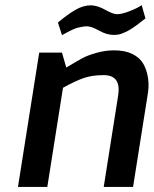

<svg xmlns="http://www.w3.org/2000/svg" viewBox="-20 -739 607 759"><path d="M209 -650Q247 -682 278 -700Q309 -718 340 -718Q366 -717 395.5 -700.5Q425 -684 440 -683Q460 -682 494 -695.5Q528 -709 540 -719L555 -666Q553 -665 539 -654Q525 -643 521 -640Q517 -637 504.5 -628.5Q492 -620 485.5 -617Q479 -614 468.5 -609Q458 -604 448.5 -602.5Q439 -601 429 -601Q402 -601 371.5 -618Q341 -635 324 -635Q314 -635 304 -633Q294 -631 287.5 -629.5Q281 -628 271 -623.5Q261 -619 256.5 -617Q252 -615 240.5 -608.5Q229 -602 225 -600ZM51 0 135 -531H225L242 -472Q245 -474 252 -478Q287 -499 306.5 -509.5Q326 -520 361 -530Q396 -540 431 -540Q474 -540 503.5 -525.5Q533 -511 547 -486Q561 -461 565.5 -428.5Q570 -396 563 -360L506 0H390L447 -361Q460 -442 390 -442Q344 -442 311 -430.5Q278 -419 229 -392L167 0Z"/></svg>

Font: Exo
Style: DemiBoldItalic
Weight: 600
Designer: Natanael Gama
Version: Version 1